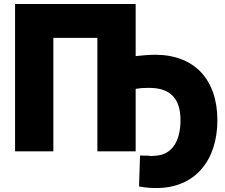

<svg xmlns="http://www.w3.org/2000/svg" viewBox="-20 -738 1133 968"><path d="M664 -718V-455C691 -458 728 -462 762 -462C958 -462 1076 -339 1076 -132C1076 71 963 210 769 210C736 210 714 208 681 202L686 46C690 46 722 47 727 47C738 49 751 49 765 47C850 42 890 -31 890 -132C890 -254 826 -295 731 -295C698 -295 690 -294 664 -290V25H471V-547H249V25H56V-718Z"/></svg>

Font: Repo Black
Style: Regular
Weight: 900
Designer: Stefan Peev
Foundry: Context Ltd
Version: Version 1.502